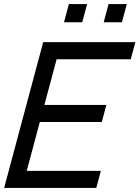

<svg xmlns="http://www.w3.org/2000/svg" viewBox="-72 -928 688 948"><path d="M244 -818H334L358.1 -908H268.1ZM440 -818H530L554.1 -908H464.1ZM-51.6 0H403.4L426 -84.5H60L124.6 -325.5H430.6L453.2 -410H147.2L207.6 -635.5H573.6L596.3 -720H141.3Z"/></svg>

Font: Manrope
Style: MediumItalic
Weight: 500
Italic angle: -15°
Designer: Mikhail Sharanda
Foundry: Mikhail Sharanda
Version: Version 4.502;hotconv 1.0.109;makeotfexe 2.5.65596